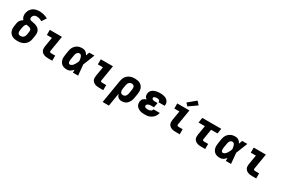

<svg xmlns="http://www.w3.org/2000/svg" viewBox="127 -2238 5747 3914"><g transform="rotate(30 3000.0 -281.0)"><path d="M258 8Q225 8 193 2.5Q161 -3 134 -17.5Q107 -32 87 -55.5Q67 -79 57 -108Q47 -137 46.5 -169.5Q46 -202 52 -235L62 -300Q65 -318 72 -336Q79 -354 91.5 -370Q104 -386 119.5 -398.5Q135 -411 152 -420Q139 -433 130 -449.5Q121 -466 116 -484.5Q111 -503 110.5 -523Q110 -543 113 -563Q118 -589 128 -614Q138 -639 155 -661Q172 -683 194 -699.5Q216 -716 241 -726Q266 -736 292 -740Q318 -744 344 -744Q399 -744 451 -730.5Q503 -717 548 -692L479 -586Q451 -603 419.5 -613.5Q388 -624 353 -624Q338 -624 321.5 -620Q305 -616 291.5 -606Q278 -596 269.5 -581Q261 -566 258 -551Q256 -537 259.5 -523.5Q263 -510 272.5 -501.5Q282 -493 295.5 -490Q309 -487 323 -485H324Q353 -480 382.5 -473Q412 -466 438 -453Q464 -440 484 -419Q504 -398 514 -370.5Q524 -343 522.5 -312Q521 -281 516 -250L505 -185Q501 -157 490.5 -130Q480 -103 462 -79.5Q444 -56 419.5 -38.5Q395 -21 368 -10.5Q341 0 313 4Q285 8 258 8ZM258 -112Q276 -112 294.5 -117.5Q313 -123 328 -136.5Q343 -150 351 -168Q359 -186 362 -204L372 -269Q375 -286 374.5 -302Q374 -318 366.5 -331Q359 -344 345 -351.5Q331 -359 316 -362.5Q301 -366 285 -368.5Q269 -371 253 -374Q243 -365 234.5 -354Q226 -343 220.5 -331Q215 -319 211.5 -306Q208 -293 206 -281L195 -216Q192 -197 192.5 -178.5Q193 -160 200.5 -144.5Q208 -129 223.5 -120.5Q239 -112 258 -112Z M982 0Q956 0 930.5 -3Q905 -6 882 -15Q859 -24 840 -39Q821 -54 810 -75.5Q799 -97 797 -122.5Q795 -148 799 -174L837 -400H717V-520H1003L943 -155Q941 -147 943.5 -139.5Q946 -132 952 -127.5Q958 -123 966 -121.5Q974 -120 982 -120H1075V0Z M1422 8Q1391 8 1361 1.5Q1331 -5 1307.5 -21Q1284 -37 1268 -61.5Q1252 -86 1244.5 -114.5Q1237 -143 1238 -173.5Q1239 -204 1244 -235L1260 -335Q1264 -361 1272.5 -386Q1281 -411 1296 -434.5Q1311 -458 1332 -476.5Q1353 -495 1377.5 -507Q1402 -519 1428.5 -523.5Q1455 -528 1480 -528Q1503 -528 1525 -522Q1547 -516 1564 -503.5Q1581 -491 1594 -474Q1607 -457 1616 -438Q1623 -458 1630.5 -478.5Q1638 -499 1645 -520H1767Q1740 -452 1714 -384.5Q1688 -317 1660 -250Q1667 -188 1672 -125Q1677 -62 1683 0H1561Q1561 -17 1560.5 -34Q1560 -51 1560 -69Q1547 -52 1531.5 -38Q1516 -24 1498 -13Q1480 -2 1460.5 3Q1441 8 1422 8ZM1422 -112Q1439 -112 1456 -120.5Q1473 -129 1485.5 -142.5Q1498 -156 1508 -171.5Q1518 -187 1526.5 -203Q1535 -219 1542.5 -235.5Q1550 -252 1556 -269Q1555 -284 1553 -298.5Q1551 -313 1548 -327.5Q1545 -342 1540.5 -355.5Q1536 -369 1528.5 -381Q1521 -393 1508.5 -400.5Q1496 -408 1480 -408Q1465 -408 1450 -399Q1435 -390 1425.5 -376Q1416 -362 1411 -346.5Q1406 -331 1404 -316L1387 -216Q1386 -205 1384.5 -194.5Q1383 -184 1383.5 -173.5Q1384 -163 1385.5 -152.5Q1387 -142 1391 -133Q1395 -124 1403 -118Q1411 -112 1422 -112Z M2182 0Q2156 0 2130.5 -3Q2105 -6 2082 -15Q2059 -24 2040 -39Q2021 -54 2010 -75.5Q1999 -97 1997 -122.5Q1995 -148 1999 -174L2037 -400H1917V-520H2203L2143 -155Q2141 -147 2143.5 -139.5Q2146 -132 2152 -127.5Q2158 -123 2166 -121.5Q2174 -120 2182 -120H2275V0Z M2385 215 2476 -335Q2481 -362 2490.5 -388.5Q2500 -415 2517 -438.5Q2534 -462 2558 -480Q2582 -498 2608 -509Q2634 -520 2661.5 -524Q2689 -528 2716 -528Q2749 -528 2781 -522.5Q2813 -517 2839.5 -502.5Q2866 -488 2886 -464.5Q2906 -441 2916 -412Q2926 -383 2926.5 -350.5Q2927 -318 2922 -285L2905 -185Q2901 -161 2894.5 -137.5Q2888 -114 2876 -92Q2864 -70 2847 -50.5Q2830 -31 2808 -17.5Q2786 -4 2762 2Q2738 8 2714 8Q2690 8 2667.5 2Q2645 -4 2628 -17.5Q2611 -31 2600 -50.5Q2589 -70 2583 -92L2532 215ZM2672 -112Q2689 -112 2706 -119Q2723 -126 2734.5 -140Q2746 -154 2752.5 -171Q2759 -188 2762 -204L2778 -304Q2781 -323 2780.5 -341.5Q2780 -360 2772.5 -375.5Q2765 -391 2749.5 -399.5Q2734 -408 2715 -408Q2698 -408 2680.5 -401.5Q2663 -395 2650 -381.5Q2637 -368 2630 -350.5Q2623 -333 2620 -316L2606 -232Q2604 -218 2603 -204Q2602 -190 2603.5 -177Q2605 -164 2610 -151.5Q2615 -139 2624 -129.5Q2633 -120 2645.5 -116Q2658 -112 2672 -112Z M3256 8Q3227 8 3198 5Q3169 2 3142.5 -7Q3116 -16 3093.5 -31.5Q3071 -47 3055.5 -69.5Q3040 -92 3034.5 -120Q3029 -148 3034 -178Q3037 -195 3045 -212.5Q3053 -230 3067.5 -242.5Q3082 -255 3099.5 -263.5Q3117 -272 3135 -278Q3121 -287 3109.5 -299.5Q3098 -312 3092 -328Q3086 -344 3085 -362Q3084 -380 3087 -398Q3090 -420 3102.5 -442Q3115 -464 3134 -479Q3153 -494 3175.5 -503.5Q3198 -513 3221 -518.5Q3244 -524 3267 -526Q3290 -528 3313 -528Q3340 -528 3366.5 -525Q3393 -522 3418 -514Q3443 -506 3464 -492Q3485 -478 3499.5 -457.5Q3514 -437 3519.5 -411Q3525 -385 3520 -358Q3520 -356 3519.5 -354Q3519 -352 3519 -350H3373Q3373 -351 3373 -351.5Q3373 -352 3374 -353Q3376 -365 3372 -376.5Q3368 -388 3359 -395.5Q3350 -403 3338 -405.5Q3326 -408 3313 -408Q3305 -408 3297 -408Q3289 -408 3281.5 -406.5Q3274 -405 3266 -403.5Q3258 -402 3250.5 -398.5Q3243 -395 3237 -388.5Q3231 -382 3229 -375Q3227 -362 3233.5 -351.5Q3240 -341 3250 -335.5Q3260 -330 3272.5 -328Q3285 -326 3298 -326H3365L3346 -215H3279Q3264 -215 3249 -213Q3234 -211 3219.5 -205.5Q3205 -200 3192.5 -188Q3180 -176 3178 -161Q3176 -148 3183.5 -137Q3191 -126 3203 -120.5Q3215 -115 3228.5 -113.5Q3242 -112 3256 -112Q3272 -112 3288 -114.5Q3304 -117 3319 -124.5Q3334 -132 3345.5 -145.5Q3357 -159 3360 -174H3506Q3500 -148 3488 -122Q3476 -96 3457.5 -74Q3439 -52 3414.5 -35.5Q3390 -19 3363.5 -9Q3337 1 3310 4.5Q3283 8 3256 8Z M3982 0Q3956 0 3930.5 -3Q3905 -6 3882 -15Q3859 -24 3840 -39Q3821 -54 3810 -75.5Q3799 -97 3797 -122.5Q3795 -148 3799 -174L3837 -400H3717V-520H4003L3943 -155Q3941 -147 3943.5 -139.5Q3946 -132 3952 -127.5Q3958 -123 3966 -121.5Q3974 -120 3982 -120H4075V0ZM3925 -570 3869 -630 4047 -777 4115 -703Z M4582 0Q4556 0 4530.5 -3Q4505 -6 4482 -15Q4459 -24 4440 -39Q4421 -54 4410 -75.5Q4399 -97 4397 -122.5Q4395 -148 4399 -174L4437 -400H4287L4307 -520H4753L4733 -400H4583L4543 -155Q4541 -147 4543.5 -139.5Q4546 -132 4552 -127.5Q4558 -123 4566 -121.5Q4574 -120 4582 -120H4675V0Z M5022 8Q4991 8 4961 1.5Q4931 -5 4907.5 -21Q4884 -37 4868 -61.5Q4852 -86 4844.5 -114.5Q4837 -143 4838 -173.5Q4839 -204 4844 -235L4860 -335Q4864 -361 4872.5 -386Q4881 -411 4896 -434.5Q4911 -458 4932 -476.5Q4953 -495 4977.5 -507Q5002 -519 5028.5 -523.5Q5055 -528 5080 -528Q5103 -528 5125 -522Q5147 -516 5164 -503.5Q5181 -491 5194 -474Q5207 -457 5216 -438Q5223 -458 5230.5 -478.5Q5238 -499 5245 -520H5367Q5340 -452 5314 -384.5Q5288 -317 5260 -250Q5267 -188 5272 -125Q5277 -62 5283 0H5161Q5161 -17 5160.5 -34Q5160 -51 5160 -69Q5147 -52 5131.5 -38Q5116 -24 5098 -13Q5080 -2 5060.5 3Q5041 8 5022 8ZM5022 -112Q5039 -112 5056 -120.5Q5073 -129 5085.5 -142.5Q5098 -156 5108 -171.5Q5118 -187 5126.5 -203Q5135 -219 5142.5 -235.5Q5150 -252 5156 -269Q5155 -284 5153 -298.5Q5151 -313 5148 -327.5Q5145 -342 5140.5 -355.5Q5136 -369 5128.5 -381Q5121 -393 5108.5 -400.5Q5096 -408 5080 -408Q5065 -408 5050 -399Q5035 -390 5025.5 -376Q5016 -362 5011 -346.5Q5006 -331 5004 -316L4987 -216Q4986 -205 4984.5 -194.5Q4983 -184 4983.5 -173.5Q4984 -163 4985.5 -152.5Q4987 -142 4991 -133Q4995 -124 5003 -118Q5011 -112 5022 -112Z M5782 0Q5756 0 5730.5 -3Q5705 -6 5682 -15Q5659 -24 5640 -39Q5621 -54 5610 -75.5Q5599 -97 5597 -122.5Q5595 -148 5599 -174L5637 -400H5517V-520H5803L5743 -155Q5741 -147 5743.5 -139.5Q5746 -132 5752 -127.5Q5758 -123 5766 -121.5Q5774 -120 5782 -120H5875V0Z"/></g></svg>

Font: Iosevka SS04 Hv Ex Obl
Style: Regular
Weight: 900
Width: 7
Italic angle: -9°
Monospace: yes
Designer: Belleve Invis
Foundry: Belleve Invis
Version: Version 19.0.0; ttfautohint (v1.8.4)